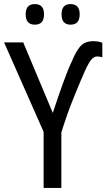

<svg xmlns="http://www.w3.org/2000/svg" viewBox="-20 -922 523 942"><path d="M326 -801Q371 -801 371 -852Q371 -902 326 -902Q282 -902 282 -852Q282 -801 326 -801ZM151 -801Q196 -801 196 -852Q196 -902 151 -902Q106 -902 106 -852Q106 -801 151 -801ZM94 -714H0L194 -275V0H281V-272Q309 -363 344 -449Q379 -535 398 -577Q416 -616 429 -630.5Q442 -645 457 -645Q468 -645 482 -641V-712Q463 -720 439 -720Q395 -720 373 -693.5Q351 -667 333 -622Q314 -583 289 -513.5Q264 -444 239 -368Z"/></svg>

Font: Noto Sans UI SemiCondensed
Style: Regular
Weight: 400
Width: 4
Designer: Monotype Design Team
Foundry: Monotype Imaging Inc.
Version: 1.001